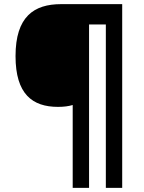

<svg xmlns="http://www.w3.org/2000/svg" viewBox="-20 -873 695 927"><path d="M570 34V-853H275C144 -853 55 -793 55 -602C55 -419 136 -357 260 -357C288 -357 311 -360 331 -366V34H410V-755H491V34Z"/></svg>

Font: Noto Sans Telugu UI
Style: Bold
Weight: 700
Designer: Jelle Bosma - Monotype Design Team
Foundry: Monotype Imaging Inc.
Version: Version 2.005